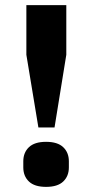

<svg xmlns="http://www.w3.org/2000/svg" viewBox="-20 -718 360 750"><path d="M130 -220 83 -504V-698H239V-504L193 -220ZM71 -64V-88Q71 -122 93 -143Q115 -164 160 -164Q205 -164 227 -143Q249 -122 249 -88V-64Q249 -30 227 -9Q205 12 160 12Q115 12 93 -9Q71 -30 71 -64Z"/></svg>

Font: Anuphan
Style: Bold
Weight: 700
Designer: Mike Abbink, Paul van der Laan, Pieter van Rosmalen, Mint Tantisuwanna
Foundry: Bold Monday; Cadson Demak
Version: Version 3.002;hotconv 1.0.109;makeotfexe 2.5.65596